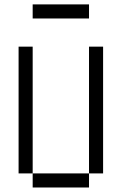

<svg xmlns="http://www.w3.org/2000/svg" viewBox="-20 -832 540 852"><path d="M375 -750V-812.5H125V-750ZM125 -62.5V0H375V-62.5ZM125 -62.5V-625H62.5V-62.5ZM375 -62.5H437.5V-625H375Z"/></svg>

Font: BFUnifontExMono
Style: Regular
Weight: 500
Version: Version 15.0.06